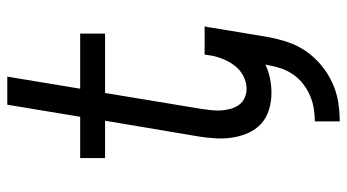

<svg xmlns="http://www.w3.org/2000/svg" viewBox="-238 -538 975 540"><g transform="rotate(-90 250.0 -267.5)"><path d="M179 200V130Q197 130 215.5 127Q234 124 251.5 116.5Q269 109 284.5 97Q300 85 311 69Q322 53 328 35.5Q334 18 337 0L339 -9Q320 0 299.5 4Q279 8 259 8Q235 8 212 1Q189 -6 172.5 -21Q156 -36 146.5 -57.5Q137 -79 133.5 -102.5Q130 -126 131.5 -150.5Q133 -175 137 -199L181 -460H76V-530H192L226 -735H305L271 -530H426V-460H259L214 -188Q212 -174 210.5 -160Q209 -146 210 -132.5Q211 -119 214.5 -106.5Q218 -94 225.5 -83.5Q233 -73 245 -67.5Q257 -62 271 -62Q288 -62 304.5 -70Q321 -78 332.5 -91.5Q344 -105 351.5 -121.5Q359 -138 363 -155L367 -180H446Q446 -178 445.5 -175.5Q445 -173 444 -171Q444 -169 443.5 -166.5Q443 -164 443 -162L416 0Q411 27 402 54Q393 81 376.5 105Q360 129 337 148Q314 167 288 179Q262 191 234.5 195.5Q207 200 179 200Z"/></g></svg>

Font: Iosevka Slab Oblique
Style: Regular
Weight: 400
Italic angle: -9°
Monospace: yes
Designer: Belleve Invis
Foundry: Belleve Invis
Version: Version 11.1.1; ttfautohint (v1.8.3)